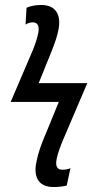

<svg xmlns="http://www.w3.org/2000/svg" viewBox="-20 -744 384 774"><path d="M196 10C218 10 238 7 249 4L264 -66C255 -62 246 -60 232 -60C213 -59 201 -71 209 -106C213 -127 225 -158 235 -182L332 -409H136L187 -535C203 -575 210 -597 215 -621C228 -680 208 -724 146 -724C125 -724 104 -720 87 -713L83 -645C92 -651 104 -654 112 -654C129 -654 141 -642 134 -610C128 -581 119 -558 109 -534L23 -333H217L160 -194C146 -162 133 -124 127 -92C113 -27 138 10 196 10Z"/></svg>

Font: Noto Sans ExtraCondensed
Style: Italic
Weight: 400
Width: 2
Italic angle: -12°
Designer: Monotype Design Team
Foundry: Monotype Imaging Inc.
Version: Version 2.013